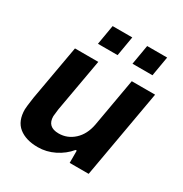

<svg xmlns="http://www.w3.org/2000/svg" viewBox="-171 -851 943 992"><g transform="rotate(30 300.5 -355.5)"><path d="M195.8 -606 215.8 -723.1H333L313 -606ZM401.9 -606 421.9 -723.1H541L521 -606ZM192.9 12.2Q121.6 12.2 79.8 -21.2Q38.1 -54.7 38.1 -124Q38.1 -137.7 46.9 -198.2L105 -525.9H244.1L188 -210L183.1 -167Q183.1 -103 251 -103Q302.7 -103 342 -138.9Q381.3 -174.8 393.1 -237.8L443.8 -525.9H583L490.2 0H377V-73.2H370.1Q338.4 -34.7 291.3 -11.2Q244.1 12.2 192.9 12.2Z"/></g></svg>

Font: Archivo
Style: Bold Italic
Weight: 700
Italic angle: -10°
Designer: Hector Gatti
Foundry: Omnibus-Type
Version: Version 2.001